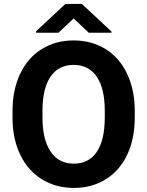

<svg xmlns="http://www.w3.org/2000/svg" viewBox="-20 -921 730 951"><path d="M647.5 -339.4Q647.5 -234.4 610.4 -155.3Q573.2 -76.2 504.2 -33.2Q435.1 9.8 345.7 9.8Q257.3 9.8 188 -32.7Q118.7 -75.2 80.6 -154.1Q42.5 -232.9 42 -335.4V-370.6Q42 -475.6 79.8 -555.4Q117.7 -635.3 186.8 -678Q255.9 -720.7 344.7 -720.7Q433.6 -720.7 502.7 -678Q571.8 -635.3 609.6 -555.4Q647.5 -475.6 647.5 -371.1ZM499 -371.6Q499 -483.4 459 -541.5Q418.9 -599.6 344.7 -599.6Q271 -599.6 231 -542.2Q190.9 -484.9 190.4 -374V-339.4Q190.4 -230.5 230.5 -170.4Q270.5 -110.4 345.7 -110.4Q419.4 -110.4 459 -168.2Q498.5 -226.1 499 -336.9ZM532.2 -764.6V-758.8H419.9L344.7 -829.6L269.5 -758.8H159.2V-766.6L303.7 -901.4H385.7Z"/></svg>

Font: RobotoDraft
Style: Bold
Weight: 700
Version: Version 2.001150; 2014